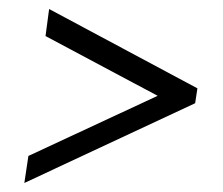

<svg xmlns="http://www.w3.org/2000/svg" viewBox="-20 -563 494 426"><path d="M34 -157 43 -217 359 -364 355 -337 81 -483 89 -543 418 -367 413 -334Z"/></svg>

Font: Pathway Extreme Condensed Light
Style: Italic
Weight: 300
Width: 3
Italic angle: -8°
Version: Version 1.001;gftools[0.9.26]